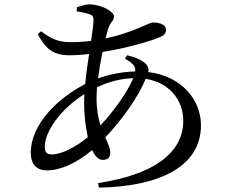

<svg xmlns="http://www.w3.org/2000/svg" viewBox="-20 -813 1040 879"><path d="M153 -656C191 -587 226 -560 296 -560C326 -560 358 -562 388 -566C381 -521 374 -473 370 -428C248 -366 121 -246 121 -114C121 -60 148 -33 195 -33C256 -33 329 -65 402 -126C414 -99 431 -81 450 -81C470 -81 485 -90 485 -113C485 -135 474 -156 462 -184C542 -268 614 -371 647 -452C755 -435 819 -356 819 -260C819 -110 678 -12 429 25L433 46C701 41 900 -45 900 -240C900 -355 812 -465 659 -483C662 -497 659 -508 649 -519C629 -540 598 -551 562 -560L552 -545C587 -524 602 -510 599 -486C537 -484 478 -472 429 -454C434 -494 441 -536 449 -575C557 -592 669 -624 712 -643C732 -651 740 -661 740 -676C740 -697 718 -710 679 -710C662 -710 594 -665 463 -637L473 -674C481 -710 502 -716 502 -738C502 -759 446 -793 388 -793C373 -793 350 -786 332 -780L331 -761C352 -758 372 -754 389 -748C404 -743 408 -738 408 -720C408 -702 403 -668 397 -626C367 -622 337 -620 306 -620C254 -620 220 -630 168 -670ZM590 -455C564 -392 501 -304 440 -239C430 -271 422 -311 422 -362C422 -378 423 -395 424 -414C481 -440 533 -453 590 -455ZM382 -185C328 -141 264 -106 217 -106C194 -106 185 -116 185 -142C185 -209 255 -312 366 -382L365 -345C365 -292 371 -234 382 -185Z"/></svg>

Font: Noto Serif HK Medium
Style: Regular
Weight: 500
Designer: Ryoko NISHIZUKA 西塚涼子 (kana & ideographs); Frank Grießhammer (Latin, Greek & Cyrillic); Wenlong ZHANG 张文龙 (bopomofo); San
Foundry: Adobe
Version: Version 2.001;hotconv 1.1.0;makeotfexe 2.6.0